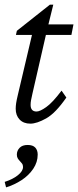

<svg xmlns="http://www.w3.org/2000/svg" viewBox="-20 -519 333 818"><path d="M262.7 -103.5Q216.8 -37.1 176.8 -14.6Q136.7 7.8 109.4 7.8Q80.1 7.8 63.5 -9.8Q46.9 -27.3 46.9 -55.7Q46.9 -66.4 48.8 -79.6Q50.8 -92.8 55.7 -113.3L116.2 -370.1H47.9L51.8 -387.7L192.4 -499H207L180.7 -392.6L118.2 -120.1Q114.3 -102.5 112.3 -92.3Q110.4 -82 110.4 -72.3Q110.4 -43.9 135.7 -43.9Q150.4 -43.9 177.2 -63Q204.1 -82 242.2 -132.8ZM146.5 -370.1 157.2 -415H293L284.2 -370.1ZM5.9 279.3 0 255.9Q34.2 245.1 56.2 227.5Q78.1 210 78.1 192.4Q78.1 183.6 73.7 177.7Q69.3 171.9 64.5 167Q59.6 162.1 55.7 155.8Q51.8 149.4 51.8 139.6Q51.8 123 63.5 110.8Q75.2 98.6 97.7 98.6Q120.1 98.6 130.4 109.9Q140.6 121.1 140.6 139.6Q140.6 171.9 121.6 200.2Q102.5 228.5 71.8 248.5Q41 268.6 5.9 279.3Z"/></svg>

Font: Crimson Pro Light
Style: Italic
Weight: 300
Italic angle: -12°
Designer: Jacques Le Bailly
Foundry: Baron von Fonthausen
Version: Version 1.003